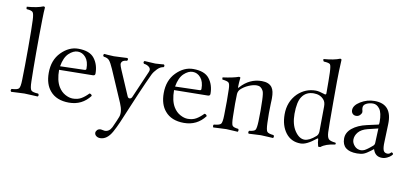

<svg xmlns="http://www.w3.org/2000/svg" viewBox="-81 -980 3230 1504"><g transform="rotate(10 1533.5 -228.5)"><path d="M92.8 -103Q95.7 -206.1 95.7 -355Q95.7 -518.1 92.8 -576.2Q90.8 -627.9 80.3 -639.9Q69.8 -651.9 32.2 -653.8Q26.4 -659.7 28.8 -672.9Q112.8 -679.7 157.2 -698.2Q170.4 -698.2 169.9 -689Q167 -661.1 166 -599.1Q163.6 -475.1 163.6 -329.1Q163.6 -198.7 166 -103Q167 -45.9 178.5 -33Q189.9 -20 234.9 -18.1Q246.1 -5.9 234.9 4.9Q216.8 4.9 183.8 2.4Q150.9 0 128.9 0Q106.9 0 74 2.4Q41 4.9 23.9 4.9Q12.7 -7.3 23.9 -18.1Q68.8 -20 80.3 -33Q91.8 -45.9 92.8 -103Z M366.7 -258.8 560.1 -264.2Q574.2 -264.2 573.7 -276.9Q573.7 -334 547.4 -365Q521 -396 483.9 -396Q448.7 -396 413.8 -363.3Q378.9 -330.6 366.7 -258.8ZM630.9 -88.9Q647 -87.9 650.9 -73.2Q587.9 9.8 483.9 9.8Q383.8 9.8 333 -50.8Q288.1 -102.5 288.1 -192.9Q288.1 -294.9 349.1 -356.9Q410.2 -418.9 483.9 -418.9Q574.7 -418.9 612.3 -370.4Q649.9 -321.8 649.9 -251Q649.9 -233.9 631.8 -233.9L363.8 -230Q363.8 -145 394 -96.2Q415 -62 447 -44.4Q479 -26.9 507.8 -26.9Q545.9 -26.9 573.5 -42.5Q601.1 -58.1 630.9 -88.9Z M865.7 172.9Q827.6 240.7 773.4 241.2Q754.4 241.2 741.5 231.2Q728.5 221.2 728.5 206.1Q728.5 194.8 738.5 183.8Q748.5 172.9 767.6 172.9Q772.5 172.9 782 175.5Q791.5 178.2 798.8 178.2Q834 178.2 853.5 140.1Q882.3 77.1 891.6 51.8Q907.7 9.8 878.9 -57.1L770.5 -308.1Q749.5 -356 735.1 -372.6Q720.7 -389.2 690.4 -392.1Q679.2 -403.3 690.4 -414.1Q692.4 -414.1 720.5 -411.6Q748.5 -409.2 767.6 -409.2Q786.6 -409.2 824.2 -411.6Q861.8 -414.1 875.5 -414.1Q886.7 -402.8 875.5 -392.1Q847.7 -390.1 838.1 -378.7Q828.6 -367.2 831.1 -354Q833.5 -340.8 843.8 -316.9L928.7 -119.1Q934.6 -105 946.5 -105.5Q958.5 -106 964.8 -118.2L1059.6 -336.9Q1069.3 -359.9 1053 -374.5Q1036.6 -389.2 1010.7 -392.1Q999.5 -403.3 1010.7 -414.1Q1026.9 -414.1 1053.2 -411.6Q1079.6 -409.2 1097.7 -409.2Q1112.8 -409.2 1134.8 -411.6Q1156.7 -414.1 1165.5 -414.1Q1176.8 -402.8 1165.5 -392.1Q1141.6 -390.1 1118.2 -366.5Q1094.7 -342.8 1082.5 -317.9Q1022.5 -190.9 905.8 90.8Q886.7 134.8 865.7 172.9Z M1281.2 -258.8 1474.6 -264.2Q1488.8 -264.2 1488.3 -276.9Q1488.3 -334 1461.9 -365Q1435.5 -396 1398.4 -396Q1363.3 -396 1328.4 -363.3Q1293.5 -330.6 1281.2 -258.8ZM1545.4 -88.9Q1561.5 -87.9 1565.4 -73.2Q1502.4 9.8 1398.4 9.8Q1298.3 9.8 1247.6 -50.8Q1202.6 -102.5 1202.6 -192.9Q1202.6 -294.9 1263.7 -356.9Q1324.7 -418.9 1398.4 -418.9Q1489.3 -418.9 1526.9 -370.4Q1564.5 -321.8 1564.5 -251Q1564.5 -233.9 1546.4 -233.9L1278.3 -230Q1278.3 -145 1308.6 -96.2Q1329.6 -62 1361.6 -44.4Q1393.6 -26.9 1422.4 -26.9Q1460.4 -26.9 1488 -42.5Q1515.6 -58.1 1545.4 -88.9Z M1776.9 -340.8Q1846.7 -418.9 1943.8 -418.9Q2000 -418.9 2024.9 -386.2Q2035.6 -371.1 2040 -350.3Q2044.4 -329.6 2044.4 -301.3Q2044.4 -294.9 2044.2 -286.6Q2043.9 -278.3 2043.7 -273.4Q2043.5 -268.6 2043 -257.8Q2040 -180.7 2043 -104Q2044.9 -46.9 2055.4 -34.4Q2065.9 -22 2106.9 -18.1Q2116.7 -5.9 2106.9 4.9Q2087.9 4.9 2059.1 2.4Q2030.3 0 2009.3 0Q1989.3 0 1960.2 2.4Q1931.2 4.9 1913.1 4.9Q1903.3 -6.3 1913.1 -18.1Q1951.2 -22 1960.7 -34.4Q1970.2 -46.9 1972.2 -104Q1975.1 -188 1972.2 -271Q1970.2 -331.1 1961.9 -345.2Q1944.8 -379.4 1911.1 -378.9Q1882.3 -378.9 1846.7 -363.5Q1811 -348.1 1785.2 -323.2Q1770 -306.2 1769 -283.2Q1766.1 -223.1 1769 -104Q1770 -46.9 1779.1 -34.4Q1788.1 -22 1826.2 -18.1Q1830.1 -14.2 1830.1 -7.1Q1830.1 0 1826.2 4.9Q1808.1 4.9 1781.5 2.4Q1754.9 0 1734.9 0Q1711.9 0 1679.9 2.4Q1647.9 4.9 1631.8 4.9Q1627.9 0 1627.9 -7.1Q1627.9 -14.2 1631.8 -18.1Q1675.8 -22 1687 -34.4Q1698.2 -46.9 1699.2 -104Q1702.1 -225.1 1699.2 -312Q1698.2 -353 1687.3 -363Q1676.3 -373 1637.2 -377Q1633.3 -388.2 1635.3 -394Q1719.2 -405.3 1761.2 -420.9Q1773.4 -420.9 1772.9 -414.1Q1768.1 -370.1 1768.1 -340.8Q1768.1 -328.6 1776.9 -340.8Z M2456.1 -107.9Q2456.1 -107.9 2458 -309.1Q2458 -343.3 2441.9 -360.8Q2413.1 -395 2361.8 -395Q2299.8 -395 2268.1 -347.2Q2240.2 -307.1 2239.7 -210.9Q2239.7 -127 2274.4 -75.9Q2309.1 -24.9 2351.1 -24.9Q2389.2 -24.9 2440.9 -70.8Q2455.1 -84 2456.1 -107.9ZM2444.8 -47.9Q2373 10.3 2326.2 9.8Q2251 9.8 2207.5 -47.1Q2164.1 -104 2164.1 -193.8Q2164.1 -294.9 2230 -360.8Q2291 -418.9 2373 -418.9Q2387.2 -418.9 2405 -414.6Q2422.9 -410.2 2435.3 -406Q2447.8 -401.9 2448.7 -401.9Q2457.5 -401.9 2458 -411.1Q2458 -526.4 2456.1 -576.2Q2454.1 -632.3 2445.1 -642.1Q2436 -651.9 2395 -653.8Q2386.2 -662.6 2389.2 -672.9Q2473.1 -679.7 2517.1 -698.2Q2529.3 -698.2 2528.8 -689Q2526.9 -661.1 2524.9 -599.1Q2522.9 -561 2522.9 -356.4Q2522.9 -151.9 2524.9 -114Q2526.9 -76.2 2539.3 -62Q2551.8 -47.9 2594.7 -43.9Q2602.5 -36.1 2594.7 -28.8Q2521.5 -20 2484.9 9.8Q2473.6 12.7 2466.8 9.8Q2457 -24.4 2457 -46.9Q2457 -57.6 2444.8 -47.9Z M2906.7 -211.9 2824.7 -191.9Q2775.9 -179.7 2752.4 -151.9Q2729 -124 2729 -91.8Q2729 -65.9 2749.3 -43Q2769.5 -20 2802.7 -20Q2808.6 -20 2816.7 -22.5Q2824.7 -24.9 2830.8 -27.8Q2836.9 -30.8 2846.9 -37.8Q2856.9 -44.9 2861.3 -48.3Q2865.7 -51.8 2876.2 -60.3Q2886.7 -68.8 2888.7 -70.8Q2900.9 -79.6 2901.9 -95.2ZM2901.9 -45.9H2899.9L2880.9 -30.8Q2848.6 -5.9 2827.6 2Q2806.6 9.8 2774.9 9.8Q2655.8 9.8 2655.8 -87.9Q2655.8 -135.7 2698.7 -170.9Q2741.7 -206.1 2813 -222.2L2902.8 -242.2Q2907.7 -244.1 2907.7 -263.2Q2907.7 -336.4 2885.3 -366.7Q2862.8 -397 2832.8 -397Q2802.7 -397 2779.3 -385Q2755.9 -373 2755.9 -352.1Q2755.9 -338.9 2757.8 -333Q2760.7 -327.1 2760.7 -316.2Q2760.7 -305.2 2748.3 -292Q2735.8 -278.8 2716.8 -278.8Q2699.7 -278.8 2689.2 -289.8Q2678.7 -300.8 2678.7 -317.9Q2678.7 -356 2730.2 -387.5Q2781.7 -418.9 2840.8 -418.9Q2982.9 -418.9 2976.6 -256.8L2971.7 -115.2Q2969.7 -70.3 2977.8 -50Q2985.8 -29.8 3011.7 -29.8Q3023.9 -29.8 3031.7 -37.8Q3039.6 -45.9 3040.5 -45.9Q3044.4 -45.9 3049.6 -42Q3054.7 -38.1 3054.7 -33.2Q3054.7 -30.3 3044.7 -20Q3034.7 -9.8 3014.6 0Q2994.6 9.8 2973.6 9.8Q2918.9 10.3 2901.9 -45.9Z"/></g></svg>

Font: Linux Libertine Display
Style: Regular
Weight: 400
Designer: Philipp H. Poll
Foundry: Philipp H. Poll
Version: Version 5.0.9